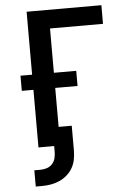

<svg xmlns="http://www.w3.org/2000/svg" viewBox="-62 -781 723 1036"><g transform="rotate(-5 300.0 -263.0)"><path d="M89 209V121H122Q140 121 157 115.5Q174 110 186 97Q198 84 202.5 67Q207 50 207 32V0H122V-312H59V-394H122V-735H527V-634H240V-394H361V-312H240V-101H311V32Q311 57 306.5 81Q302 105 290 126.5Q278 148 259 164.5Q240 181 217.5 191Q195 201 171 205Q147 209 122 209Z"/></g></svg>

Font: Iosevka SS04 Extended
Style: Bold
Weight: 700
Width: 7
Monospace: yes
Designer: Belleve Invis
Foundry: Belleve Invis
Version: Version 19.0.0; ttfautohint (v1.8.4)